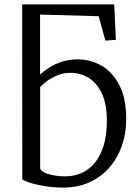

<svg xmlns="http://www.w3.org/2000/svg" viewBox="-20 -839 627 870"><path d="M267 11Q221.5 11 181.5 4.2Q141.5 -2.5 114.5 -11.5Q87.5 -20.5 81 -27L80.5 -819H497.5L505 -658.5L457.5 -655L427 -765.5L161.5 -773V-501Q179 -517.5 204.2 -533.5Q229.5 -549.5 261.8 -559.8Q294 -570 333 -570Q389 -570 439 -542Q489 -514 520.5 -454Q552 -394 552 -298Q552 -234 532.2 -178Q512.5 -122 475.2 -79.5Q438 -37 385.2 -13Q332.5 11 267 11ZM274 -40Q331.5 -40 373.8 -68.5Q416 -97 439.5 -151.5Q463 -206 464 -284Q465.5 -363 442.8 -412.8Q420 -462.5 382.2 -485.8Q344.5 -509 300 -509Q268.5 -509 241.5 -498.2Q214.5 -487.5 194 -472.5Q173.5 -457.5 162 -445V-75Q169.5 -58 203 -49Q236.5 -40 274 -40Z"/></svg>

Font: Merriweather Light
Style: Regular
Weight: 300
Designer: Eben Sorkin
Foundry: Eben Sorkin
Version: Version 2.100